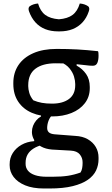

<svg xmlns="http://www.w3.org/2000/svg" viewBox="-20 -825 640 1095"><path d="M162 -72Q162 -91 168.5 -107.5Q175 -124 186.5 -138Q198 -152 214 -161V-177L283 -174Q265 -158 257 -137Q249 -116 249 -95Q249 -79 259 -70Q269 -61 292 -59L409 -50Q451 -48 480.5 -31Q510 -14 526 13Q542 40 542 74V83Q542 117 528 147Q514 177 481.5 200Q449 223 395 236.5Q341 250 262 250H231Q167 250 123.5 232Q80 214 57.5 184Q35 154 35 118V111Q35 76 53 47.5Q71 19 102.5 1Q134 -17 175 -20V-39L227 0Q193 8 170.5 22.5Q148 37 137 57Q126 77 126 103V110Q126 132 139.5 148.5Q153 165 180 174Q207 183 246 183H280Q331 183 367 177.5Q403 172 439 159Q446 148 448.5 134Q451 120 451 107V100Q451 75 435 55.5Q419 36 384 34L277 28Q240 25 214 10.5Q188 -4 175 -26.5Q162 -49 162 -72ZM321 -473 417 -476V-451Q450 -433 471 -403Q492 -373 492 -329V-322Q492 -273 464 -236.5Q436 -200 387.5 -180.5Q339 -161 278 -161Q212 -160 162 -181.5Q112 -203 84 -245Q56 -287 56 -346V-352Q56 -410 85 -453.5Q114 -497 169.5 -521.5Q225 -546 303 -546Q367 -546 421 -543Q475 -540 539 -533Q541 -529 541.5 -521.5Q542 -514 542 -507Q542 -482 535 -466Q528 -450 509 -450Q491 -450 466 -453.5Q441 -457 401 -460.5Q361 -464 297 -464Q223 -464 182 -433Q141 -402 141 -339V-333Q141 -317 147 -295.5Q153 -274 170 -253Q194 -243 219 -238.5Q244 -234 277 -234Q338 -234 373.5 -260.5Q409 -287 409 -339V-346Q409 -365 402 -388.5Q395 -412 376.5 -435Q358 -458 321 -473ZM316 -715Q366 -719 394 -740Q422 -761 435 -805Q449 -804 461 -800Q473 -796 483 -789Q488 -785 489 -777Q490 -769 486 -759Q474 -723 450.5 -697.5Q427 -672 394.5 -659Q362 -646 320 -646H312Q270 -646 237.5 -659Q205 -672 182 -697.5Q159 -723 146 -759Q142 -769 143 -777Q144 -785 149 -789Q159 -796 171 -800Q183 -804 197 -805Q210 -761 238 -740Q266 -719 316 -715Z"/></svg>

Font: Recursive Monospace Casual
Style: Regular
Weight: 400
Version: Version 1.047